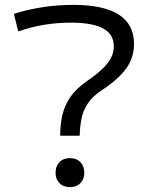

<svg xmlns="http://www.w3.org/2000/svg" viewBox="-20 -760 606 788"><path d="M227 -203Q227 -249 236 -288Q245 -327 268.5 -361.5Q292 -396 337 -427Q396 -468 421.5 -500.5Q447 -533 447 -570Q447 -619 404 -643Q361 -667 270 -667Q215 -667 162.5 -658.5Q110 -650 55 -631L37 -703Q92 -721 154.5 -730.5Q217 -740 280 -740Q530 -740 530 -580Q530 -525 499.5 -481Q469 -437 397 -389Q360 -365 340.5 -335.5Q321 -306 314.5 -273Q308 -240 307 -203ZM267 8Q240 8 224 -8.5Q208 -25 208 -51Q208 -78 224 -94.5Q240 -111 267 -111Q294 -111 310 -94.5Q326 -78 326 -51Q326 -25 310 -8.5Q294 8 267 8Z"/></svg>

Font: M PLUS 2
Style: Regular
Weight: 400
Designer: Coji Morishita
Foundry: UNDERFOREST DESIGN
Version: Version 1.001